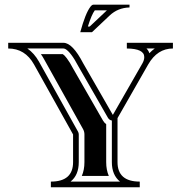

<svg xmlns="http://www.w3.org/2000/svg" viewBox="-20 -790 779 810"><path d="M598.1 -585.4Q606.7 -576.9 610.1 -565.4Q620.8 -576.9 632.8 -585.4ZM486.3 -23.9Q451.9 -51.5 451.9 -106V-281.5Q441.2 -283.2 435.3 -293.2L310.1 -511.2Q294.7 -540.8 280.6 -559.1Q266.6 -577.4 255.6 -583.3Q251.7 -585.2 247.8 -585.4H95.5Q124.5 -565.4 144.5 -529.8L309.3 -234.4Q312.3 -229 312.3 -222.7V-106Q312.3 -51.5 277.8 -23.9ZM456.1 -305.2 580.8 -522.7Q588.6 -536.4 588.6 -549.3Q588.6 -584.7 515.1 -585.4V-609.4H709.5V-585.4Q643.8 -585.4 605.2 -518.1L475.8 -291.7V-106Q475.8 -23.9 569.6 -23.9V0H194.6V-23.9Q288.3 -23.9 288.3 -106V-222.7L123.5 -518.1Q85.9 -585.4 14.6 -585.4V-609.4H247.8Q286.1 -609.4 331.1 -522.7ZM439 -47.9H325.2Q336.2 -73.2 336.2 -106V-222.7Q336.2 -235.1 330.1 -245.8L165.3 -541.3Q159.4 -552 152.6 -561.5H245.1Q251.7 -557.6 261.7 -544.4Q274.4 -527.8 289.1 -499.8L414.6 -281.2Q419.9 -272 428 -266.1V-106Q428 -73.2 439 -47.9ZM318.6 -654.1Q340.3 -733.6 361.1 -761Q368.2 -770.3 374 -770.3H526.4V-758.5Q477.3 -757.3 442.6 -724.6L367.9 -654.1ZM350.6 -678H358.4L426.3 -741.9L430.9 -746.3H379.9Q366.5 -728.5 350.6 -678Z"/></svg>

Font: itsadzokeS01
Style: Regular
Weight: 600
Width: 6
Version: Version 0.46